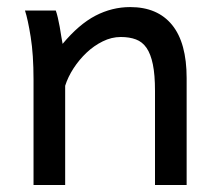

<svg xmlns="http://www.w3.org/2000/svg" viewBox="-20 -528 619 548"><path d="M422.4 0V-268.6Q422.4 -314.5 416.3 -344.2Q410.2 -374 398.2 -391.4Q386.2 -408.7 367.9 -415.5Q349.6 -422.4 324.7 -422.4Q298.3 -422.4 273.2 -409.9Q248 -397.5 227.1 -377.7Q206.1 -357.9 189.9 -333Q173.8 -308.1 166 -283.2V0H75.7V-300.3Q75.7 -372.6 67.6 -422.6Q59.6 -472.7 51.3 -498H139.2Q142.1 -490.2 145 -477.8Q147.9 -465.3 150.4 -451.7Q152.8 -438 154.8 -424.8L158.7 -402.8Q205.1 -458.5 252.4 -483.2Q299.8 -507.8 351.6 -507.8Q429.7 -507.8 471.2 -456.8Q512.7 -405.8 512.7 -305.2V0Z"/></svg>

Font: Andika Phon
Style: Regular
Weight: 400
Designer: Victor Gaultney, Annie Olsen, Julie Remington, Don Collingsworth, Eric Hays, Becca Hirsbrunner
Foundry: SIL International
Version: Version 5.000